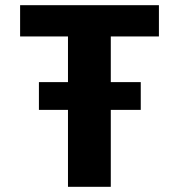

<svg xmlns="http://www.w3.org/2000/svg" viewBox="-20 -720 690 740"><path d="M130 -296.5V-403.5H522.5V-296.5ZM242 0V-579.5H57.5V-700H592.5V-579.5H407V0Z"/></svg>

Font: Trispace Thin
Style: Bold
Weight: 700
Version: Version 1.210